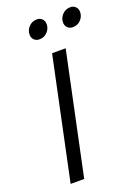

<svg xmlns="http://www.w3.org/2000/svg" viewBox="-170 -991 769 1063"><g transform="rotate(-20 214.5 -460.0)"><path d="M54 0 205 -715H285L134 0ZM166 -811Q147 -811 135 -823Q123 -835 123 -854Q123 -880 142 -900Q161 -920 190 -920Q208 -920 220 -908Q232 -896 232 -877Q232 -851 213.5 -831Q195 -811 166 -811ZM363 -811Q344 -811 332 -823Q320 -835 320 -854Q320 -880 339 -900Q358 -920 387 -920Q405 -920 417 -908Q429 -896 429 -877Q429 -851 410.5 -831Q392 -811 363 -811Z"/></g></svg>

Font: Wix Madefor Text
Style: Italic
Weight: 400
Italic angle: -12°
Designer: Dalton Maag Ltd
Foundry: Dalton Maag Ltd
Version: Version 3.100